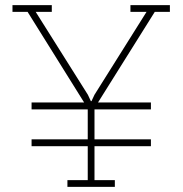

<svg xmlns="http://www.w3.org/2000/svg" viewBox="-20 -731 714 751"><path d="M243.7 0V-26.4H323.2V-159.2H103.5V-186H323.2V-303.2H103.5V-330.1H309.1L87.9 -684.6H28.8V-710.9H182.6V-684.6H119.6L323.7 -360.4L335.4 -335.4H337.9L349.6 -360.4L553.2 -684.6H490.2V-710.9H644.5V-684.6H585.4L363.3 -330.1H570.3V-303.2H349.6V-186H570.3V-159.2H349.6V-26.4H429.2V0Z"/></svg>

Font: Roboto Slab Thin
Style: Regular
Weight: 100
Designer: Google
Version: Version 2.000; ttfautohint (v1.8.1.43-b0c9)